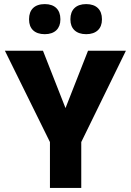

<svg xmlns="http://www.w3.org/2000/svg" viewBox="-20 -918 640 938"><path d="M4 -670 224 -224V0H377V-224L595 -670H410L300 -390L190 -670ZM122 -822C122 -779 148 -751 199 -751C248 -751 275 -779 275 -822V-825C275 -870 248 -898 199 -898C148 -898 122 -870 122 -825ZM324 -822C324 -779 351 -751 401 -751C451 -751 478 -779 478 -822V-825C478 -870 451 -898 401 -898C351 -898 324 -870 324 -825Z"/></svg>

Font: LT Wave Mono Black
Style: Regular
Weight: 900
Designer: Daniel Lyons
Version: Version 2.5 (Glyphs App)